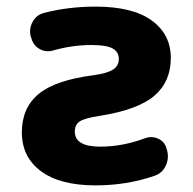

<svg xmlns="http://www.w3.org/2000/svg" viewBox="-20 -550 582 580"><path d="M269 10Q161 10 103.5 -33Q46 -76 46 -150Q46 -224 96.5 -266Q147 -308 264 -323Q306 -329 322.5 -340.5Q339 -352 339 -372Q339 -393 320.5 -403.5Q302 -414 256 -414Q199 -414 142 -398Q120 -391 100.5 -401.5Q81 -412 75 -434L73 -439Q67 -463 78.5 -484Q90 -505 113 -511Q186 -530 269 -530Q381 -530 438.5 -488Q496 -446 496 -375Q496 -303 446 -260.5Q396 -218 281 -200Q235 -193 220.5 -183Q206 -173 206 -153Q206 -107 282 -107Q350 -107 417 -132Q438 -140 458 -131Q478 -122 483 -101L485 -95Q491 -71 480.5 -49Q470 -27 447 -19Q363 10 269 10Z"/></svg>

Font: Rounded Mplus 1c ExtraBold
Style: Regular
Weight: 800
Version: Version 1.059.20150529